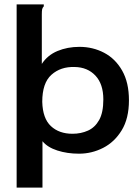

<svg xmlns="http://www.w3.org/2000/svg" viewBox="-20 -690 640 877"><path d="M56 -670H180V-661Q174 -655 172.5 -647.5Q171 -640 171 -624V-398Q197 -438 242.5 -457Q288 -476 343 -476Q404 -476 455.5 -449Q507 -422 538 -367.5Q569 -313 569 -232Q569 -149 536 -95Q503 -41 451 -14.5Q399 12 341 12Q287 12 242 -2.5Q197 -17 174 -45V167H56ZM311 -79Q350 -79 382 -93.5Q414 -108 433 -142Q452 -176 452 -236Q452 -306 416 -344.5Q380 -383 321 -384Q257 -386 215 -348.5Q173 -311 173 -225Q175 -149 212.5 -114Q250 -79 311 -79Z"/></svg>

Font: Inconsolata Expanded Bold
Style: Regular
Weight: 700
Width: 7
Monospace: yes
Designer: Raph Levien, Cyreal, Brenton Simpson
Foundry: Raph Levien, Cyreal, Google
Version: Version 3.001; ttfautohint (v1.8.2.53-6de2)